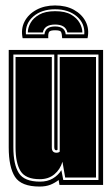

<svg xmlns="http://www.w3.org/2000/svg" viewBox="-20 -678 407 704"><path d="M125 6Q58 6 35 -29.5Q12 -65 12 -138V-495H358V0H198L195 -18Q181 -7 164.5 -0.5Q148 6 125 6ZM127 -12Q154 -12 173.5 -23.5Q193 -35 205 -54L212 -18H341V-478H191V-129Q189 -127 186 -127Q179 -127 179 -139V-478H29V-138Q29 -75 49 -43.5Q69 -12 127 -12ZM126 -21Q74 -21 55.5 -50.5Q37 -80 37 -138V-469H170V-137Q170 -118 187 -118Q195 -118 199 -122V-469H332V-27H219L209 -85Q201 -57 179.5 -39Q158 -21 126 -21ZM182 -658Q222 -658 251 -642Q280 -626 294 -599Q308 -572 301 -538H208Q207 -556 203.5 -561.5Q200 -567 182 -567Q164 -567 160 -561Q156 -555 157 -538H63Q56 -572 70 -599Q84 -626 113.5 -642Q143 -658 182 -658ZM182 -644Q133 -644 102.5 -618Q72 -592 75 -552H143Q146 -581 182 -581Q218 -581 221 -552H289Q292 -592 261.5 -618Q231 -644 182 -644ZM182 -637Q219 -637 240.5 -624.5Q262 -612 272 -594Q282 -576 282 -559H227Q221 -588 182 -588Q143 -588 137 -559H82Q82 -576 92 -594Q102 -612 124 -624.5Q146 -637 182 -637Z"/></svg>

Font: Alumni Sans Collegiate One SC
Style: Regular
Weight: 400
Designer: Robert E. Leuschke
Foundry: Robert E. Leuschke
Version: Version 1.100